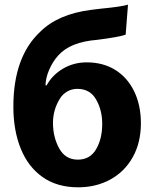

<svg xmlns="http://www.w3.org/2000/svg" viewBox="-20 -759 658 819"><path d="M516 -611Q488 -601 394 -589Q280 -580 229 -523Q206 -498 190.5 -463Q175 -428 174 -395H179Q203 -439 248.5 -466Q294 -493 350 -493Q420 -493 472 -460.5Q524 -428 552.5 -369Q581 -310 581 -233Q581 -151 546.5 -89Q512 -27 451 6.5Q390 40 313 40Q224 40 162 -3.5Q100 -47 68.5 -125Q37 -203 37 -304Q37 -516 151 -623Q227 -699 369 -717L410 -722Q495 -730 526 -739ZM416 -231Q416 -289 390 -334.5Q364 -380 310 -380Q286 -380 266.5 -368.5Q247 -357 236 -339Q206 -291 206 -235Q206 -174 232.5 -126Q259 -78 312 -78Q364 -78 390 -122.5Q416 -167 416 -230Z"/></svg>

Font: BM Euljiro oraeorae
Style: Regular
Weight: 400
Designer: Bongjin Kim; Bomjun Kim; Myungsoo Han; Hyesun Chae; Mikyoung Jeong; Wujin Sim; Minjae Kang; Suwha Jang;
Foundry: Sandoll Inc.
Version: Version 1.000;hotconv 1.0.109;makeexe 2.5.65596